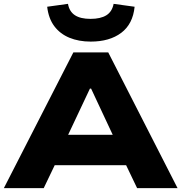

<svg xmlns="http://www.w3.org/2000/svg" viewBox="-21 -977 942 997"><path d="M-1 0 360 -705H541L901 0H691L599 -192L680 -119H216L298 -192L206 0ZM446 -517 313 -235 280 -277H617L584 -235L452 -517ZM450 -761Q388 -761 339.5 -781Q291 -801 261 -841Q231 -881 224 -942L332 -957Q339 -917 368 -898Q397 -879 449 -879Q501 -879 531 -897.5Q561 -916 569 -957L678 -942Q669 -852 608.5 -806.5Q548 -761 450 -761Z"/></svg>

Font: Nunito Sans 7pt SemiExpanded Black
Style: Regular
Weight: 900
Width: 6
Designer: Vernon Adams
Foundry: Vernon Adams
Version: Version 3.101;gftools[0.9.27]